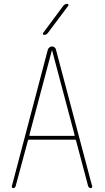

<svg xmlns="http://www.w3.org/2000/svg" viewBox="-20 -970 540 990"><path d="M131.8 -275.4Q129.9 -270.5 134.8 -269.5H361.3Q367.2 -269.5 364.3 -275.4L249 -709Q249 -710 248 -710Q247.1 -710 247.1 -709ZM47.9 0Q44.9 0 42.5 -2.9Q40 -5.9 41 -9.8L226.6 -713.9Q228.5 -720.7 234.9 -725.6Q241.2 -730.5 248.5 -730.5Q255.9 -730.5 261.7 -725.6Q267.6 -720.7 268.6 -713.9L455.1 -9.8Q456.1 -5.9 454.1 -2.9Q452.1 0 448.2 0Q439.5 0 434.6 -9.8L372.1 -245.1Q371.1 -250 366.2 -250H129.9Q126 -250 124 -245.1L60.5 -9.8Q57.6 0 47.9 0ZM207 -790Q203.1 -790 201.7 -793.5Q200.2 -796.9 202.1 -799.8L306.6 -940.4Q315.4 -950.2 327.1 -950.2Q331.1 -950.2 332.5 -946.8Q334 -943.4 332 -940.4L226.6 -799.8Q218.8 -790 207 -790Z"/></svg>

Font: Rounded Mgen+ 1m thin
Style: Regular
Weight: 100
Designer: [Source Han Sans]
Ryoko NISHIZUKA  (kana & ideographs); Paul D. Hunt (Latin, Greek & Cyrillic); Wenlong ZHANG  (bopomofo
Version: Version 1.059.20150602